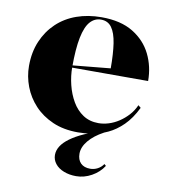

<svg xmlns="http://www.w3.org/2000/svg" viewBox="-82 -585 765 866"><g transform="rotate(10 301.0 -152.0)"><path d="M314 -515Q402 -515 458.5 -480.5Q515 -446 542.5 -390Q570 -334 570 -268H219V-278L394 -295Q394 -362 387 -408.5Q380 -455 362.5 -479.5Q345 -504 313 -504Q284 -504 263.5 -481Q243 -458 232.5 -406.5Q222 -355 222 -270Q222 -230 232 -189.5Q242 -149 261.5 -115.5Q281 -82 311 -62Q341 -42 382 -42Q405 -42 429 -49.5Q453 -57 475 -71.5Q497 -86 515.5 -106Q534 -126 546 -153L558 -143Q533 -92 501 -60.5Q469 -29 433.5 -12.5Q398 4 363.5 9.5Q329 15 298 15Q232 15 182 -7Q132 -29 98 -65.5Q64 -102 46.5 -148Q29 -194 29 -242Q29 -305 50.5 -355.5Q72 -406 110 -442Q148 -478 200 -496.5Q252 -515 314 -515ZM414 -4Q371 19 346.5 48.5Q322 78 322 108Q322 136 337.5 151.5Q353 167 381 167Q399 167 415 158.5Q431 150 441 135L449 142Q429 173 395 192Q361 211 324 211Q293 211 267.5 201Q242 191 228 173Q214 155 214 133Q214 91 264 54.5Q314 18 407 -10Z"/></g></svg>

Font: Kalnia SemiBold
Style: Regular
Weight: 600
Designer: Frida Medrano
Foundry: Frida Medrano
Version: Version 1.105